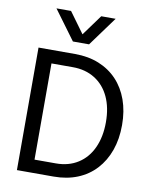

<svg xmlns="http://www.w3.org/2000/svg" viewBox="-99 -1005 848 1077"><g transform="rotate(10 325.0 -466.0)"><path d="M73 0V-698H282Q357 -698 417.5 -673.5Q478 -649 521 -603.5Q564 -558 587 -494Q610 -430 610 -351Q610 -271 587 -206.5Q564 -142 521 -95.5Q478 -49 417.5 -24.5Q357 0 282 0ZM160 -75H282Q354 -75 407.5 -109Q461 -143 489.5 -205.5Q518 -268 518 -351Q518 -434 489.5 -495Q461 -556 407.5 -589.5Q354 -623 282 -623H160ZM134 -932H217L303 -814L389 -932H471L349 -765H257Z"/></g></svg>

Font: Azeret Mono Light
Style: Regular
Weight: 300
Designer: Martin Vácha
Foundry: Displaay
Version: Version 1.002